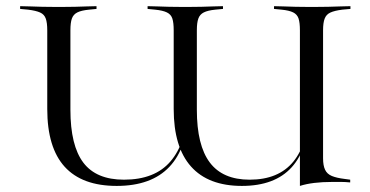

<svg xmlns="http://www.w3.org/2000/svg" viewBox="-20 -591 1200 622"><path d="M358.1 11.3Q246 11.3 189.5 -50.8Q133.1 -112.9 133.1 -237.9V-492.7Q133.1 -517.7 128.2 -531Q123.4 -544.4 110.1 -550.4Q96.8 -556.5 71 -559.7L45.2 -562.1V-571Q60.5 -571 78.2 -570.2Q96 -569.4 116.9 -569Q137.9 -568.5 162.1 -568.5H169.4H179Q202.4 -568.5 223 -569Q243.5 -569.4 260.9 -570.2Q278.2 -571 292.7 -571V-562.1L268.5 -559.7Q243.5 -557.3 230.6 -550.8Q217.7 -544.4 212.9 -531Q208.1 -517.7 208.1 -492.7V-235.5Q208.1 -119.4 250 -64.1Q291.9 -8.9 381.5 -8.9Q481.5 -8.9 532.3 -68.1Q583.1 -127.4 587.9 -237.9L591.1 -233.9Q587.1 -112.1 528.6 -50.4Q470.2 11.3 358.1 11.3ZM763.7 11.3Q654.8 11.3 598.8 -51.6Q542.7 -114.5 542.7 -237.9V-492.7Q542.7 -517.7 538.3 -531Q533.9 -544.4 520.6 -550.8Q507.3 -557.3 482.3 -559.7L458.1 -562.1V-571Q472.6 -571 489.9 -570.2Q507.3 -569.4 527.8 -569Q548.4 -568.5 571.8 -568.5H579H587.9Q612.1 -568.5 632.3 -569Q652.4 -569.4 669.8 -570.2Q687.1 -571 702.4 -571V-562.1L677.4 -559.7Q653.2 -557.3 640.3 -550.8Q627.4 -544.4 622.6 -531Q617.7 -517.7 617.7 -492.7V-235.5Q617.7 -120.2 659.7 -64.5Q701.6 -8.9 788.7 -8.9Q882.3 -8.9 930.2 -67.3Q978.2 -125.8 980.6 -237.9L983.9 -233.1Q979.8 -109.7 925 -49.2Q870.2 11.3 763.7 11.3ZM951.6 0V-492.7Q951.6 -517.7 947.2 -531Q942.7 -544.4 929.8 -550.8Q916.9 -557.3 891.9 -559.7L867.7 -562.1V-571Q882.3 -571 899.6 -570.2Q916.9 -569.4 937.5 -569Q958.1 -568.5 981.5 -568.5H987.9H997.6Q1021.8 -568.5 1043.1 -569Q1064.5 -569.4 1082.3 -570.2Q1100 -571 1115.3 -571V-562.1L1088.7 -559.7Q1063.7 -556.5 1050.4 -550.4Q1037.1 -544.4 1031.9 -531Q1026.6 -517.7 1026.6 -492.7V-78.2Q1026.6 -54.8 1033.1 -41.1Q1039.5 -27.4 1054.8 -21Q1070.2 -14.5 1096.8 -11.3L1114.5 -8.9V0Q1098.4 -1.6 1086.3 -1.6Q1074.2 -1.6 1055.6 -1.6Q1024.2 -1.6 998 1.6Q971.8 4.8 951.6 11.3V-50Z"/></svg>

Font: Playfair 144pt SemiExpanded Light
Style: Regular
Weight: 300
Width: 6
Designer: Claus Eggers Sørensen
Foundry: Claus Eggers Sørensen
Version: Version 2.203